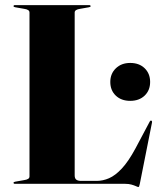

<svg xmlns="http://www.w3.org/2000/svg" viewBox="-20 -720 619 752"><path d="M328 -691.5 294 -685.5Q283.5 -684 278 -680.5Q272.5 -677 272.5 -671V-33Q272.5 -21 279 -16.2Q285.5 -11.5 297.5 -11.5H358.5Q383 -11.5 407.2 -22Q431.5 -32.5 457.2 -60Q483 -87.5 510.5 -138.5L566 -243Q567.5 -246 569 -247Q570.5 -248 572.5 -247.5Q574.5 -247 575.2 -245Q576 -243 575 -238.5L527.5 0.5Q526 8 524.8 10.2Q523.5 12.5 522 12.5Q519.5 12.5 512.5 9.2Q505.5 6 495 3Q484.5 0 470.5 0H38.5Q35.5 0 34.2 -1.2Q33 -2.5 33 -4Q33 -7.5 40 -8.5L74 -14.5Q85 -16 90.2 -19.5Q95.5 -23 95.5 -29V-671Q95.5 -677 90.2 -680.5Q85 -684 74 -685.5L40 -691.5Q33 -692.5 33 -696Q33 -697.5 34.2 -698.8Q35.5 -700 38.5 -700H329.5Q332 -700 333.5 -698.8Q335 -697.5 335 -696Q335 -692.5 328 -691.5ZM490 -325Q455 -325 433.5 -345.5Q412 -366 412 -399Q412 -431.5 433.8 -452.5Q455.5 -473.5 490 -473.5Q525 -473.5 546.5 -452.8Q568 -432 568 -399Q568 -366 546.5 -345.5Q525 -325 490 -325Z"/></svg>

Font: Fraunces 120pt
Style: Bold
Weight: 700
Version: Version 1.000;[b76b70a41]